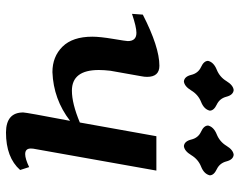

<svg xmlns="http://www.w3.org/2000/svg" viewBox="-97 -664 770 616"><g transform="rotate(90 288.0 -356.0)"><path d="M404.8 9.8Q340.8 9.3 340.8 -45.4Q340.8 -54.7 367.7 -195.8Q298.8 -142.6 211.4 -139.2Q161.6 -139.2 129.6 -171.6Q97.7 -204.1 97.7 -267.1Q97.7 -291.5 104.7 -333.5Q111.8 -375.5 111.8 -380.9Q111.8 -408.7 85.4 -408.7Q66.4 -408.7 24.4 -394.5L26.9 -429.2Q130.9 -482.4 190.9 -482.4Q226.6 -482.4 226.6 -442.9Q226.6 -434.1 224.6 -424.3L207 -325.2Q204.6 -304.7 204.6 -288.1Q204.6 -201.7 271 -201.7Q312 -201.7 373 -227.1L417 -472.7H527.3L457 -77.6L456.5 -69.8Q456.5 -51.8 474.6 -51.8Q489.3 -51.8 516.1 -64.5L525.4 -35.6Q485.4 9.8 404.8 9.8ZM241.2 -561Q225.6 -562.5 220.2 -584.7Q214.8 -606.9 195.1 -616Q175.3 -625 175.3 -638.7Q179.7 -656.7 203.4 -666.3Q227.1 -675.8 240.2 -697.5Q253.4 -719.2 269 -720.7Q284.7 -719.2 290.3 -697.5Q295.9 -675.8 315.4 -666.5Q335 -657.2 335 -644Q330.6 -625.5 307.1 -616.2Q283.7 -606.9 270.3 -584.7Q256.8 -562.5 241.2 -561ZM448.7 -561Q433.1 -562.5 427.7 -584.7Q422.4 -606.9 402.6 -616Q382.8 -625 382.8 -638.7Q387.2 -656.7 410.9 -666.3Q434.6 -675.8 447.8 -697.5Q460.9 -719.2 476.6 -720.7Q492.2 -719.2 497.8 -697.5Q503.4 -675.8 522.9 -666.5Q542.5 -657.2 542.5 -644Q538.1 -625.5 514.6 -616.2Q491.2 -606.9 477.8 -584.7Q464.4 -562.5 448.7 -561Z"/></g></svg>

Font: Kelvinch
Style: Bold Italic
Weight: 700
Italic angle: -10°
Designer: Paul James Miller
Foundry: High-Logic / Made with FontCreator
Version: Version 3.30 September 23, 2016